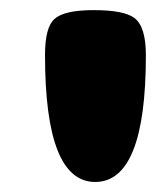

<svg xmlns="http://www.w3.org/2000/svg" viewBox="-20 -800 311 383"><path d="M271 -689.9Q271 -437 169.9 -437Q69.8 -437 69.8 -689.9Q69.8 -746.1 88.9 -762.2Q107.9 -779.8 167 -779.8Q227.1 -779.8 248 -764.2Q271 -747.1 271 -689.9Z"/></svg>

Font: GGS TheRock Black
Style: Regular
Weight: 900
Designer: Rodrigo Fuenzalida (2012); Goodgame Studios (2014)
Foundry: Rodrigo Fuenzalida,2012;  GGS,2014
Version: Version 1.002 | FøM Mod